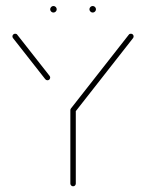

<svg xmlns="http://www.w3.org/2000/svg" viewBox="-20 -633 496 652"><path d="M228.1 -267.4Q231.9 -267.4 234.6 -264.6Q237.4 -261.9 237.4 -258.1V-9.6Q237.4 -5.9 234.8 -3.1Q232.2 -0.4 228.1 -0.4Q224.4 -0.4 221.7 -3.1Q218.9 -5.9 218.9 -9.6V-258.1Q218.9 -261.9 221.7 -264.6Q224.4 -267.4 228.1 -267.4ZM150.4 -369.6Q150.4 -365.9 147.8 -363.1Q145.2 -360.4 141.1 -360.4Q136.7 -360.4 133.7 -364.1L24.1 -503.7Q22.2 -506.3 22.2 -509.3Q22.2 -513.3 25 -515.9Q27.8 -518.5 31.5 -518.5Q36.3 -518.5 38.5 -515.2L148.5 -375.2Q150.4 -372.6 150.4 -369.6ZM424.4 -518.5Q428.5 -518.5 431.1 -515.9Q433.7 -513.3 433.7 -509.3Q433.7 -506.3 431.9 -503.7L235.6 -253.3Q232.6 -249.6 228.1 -249.6Q224.4 -249.6 221.7 -252.4Q218.9 -255.2 218.9 -258.9Q218.9 -261.9 220.7 -264.4L417.4 -515.2Q419.6 -518.5 424.4 -518.5ZM283.7 -601.5Q283.7 -605.9 287 -609.3Q290.4 -612.6 294.8 -612.6Q299.3 -612.6 302.6 -609.3Q305.9 -605.9 305.9 -601.5Q305.9 -597 302.6 -593.7Q299.3 -590.4 294.8 -590.4Q290.4 -590.4 287 -593.7Q283.7 -597 283.7 -601.5ZM150.4 -601.5Q150.4 -605.9 153.7 -609.3Q157 -612.6 161.5 -612.6Q165.9 -612.6 169.3 -609.3Q172.6 -605.9 172.6 -601.5Q172.6 -597 169.3 -593.7Q165.9 -590.4 161.5 -590.4Q157 -590.4 153.7 -593.7Q150.4 -597 150.4 -601.5Z"/></svg>

Font: 26F Galaxy Sans Hairline
Style: Regular
Weight: 50
Designer: C₂₉H₂₅N₃O₅
Version: Version 1.100